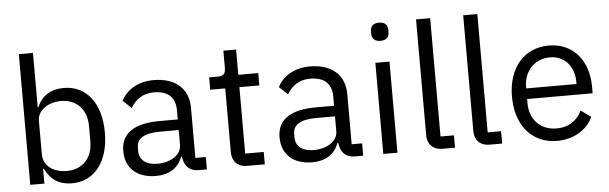

<svg xmlns="http://www.w3.org/2000/svg" viewBox="-48 -906 3433 1083"><g transform="rotate(-5 1668.5 -364.0)"><path d="M85 0H165V-84H169C200 -20 249 12 320 12C449 12 530 -93 530 -258C530 -423 449 -528 320 -528C249 -528 196 -497 169 -432H165V-740H85ZM298 -60C225 -60 165 -98 165 -165V-357C165 -414 225 -456 298 -456C388 -456 444 -394 444 -302V-214C444 -122 388 -60 298 -60Z M1085 0V-70H1026V-354C1026 -463 952 -528 828 -528C735 -528 673 -482 645 -427L693 -382C721 -429 762 -459 824 -459C906 -459 946 -419 946 -346V-295H844C694 -295 624 -241 624 -144C624 -48 688 12 797 12C869 12 924 -21 946 -84H951C957 -36 981 0 1040 0ZM810 -56C748 -56 708 -85 708 -136V-157C708 -207 749 -235 840 -235H946V-150C946 -97 889 -56 810 -56Z M1413 0V-70H1308V-446H1421V-516H1308V-659H1236V-563C1236 -528 1225 -516 1191 -516H1143V-446H1228V-85C1228 -35 1258 0 1313 0Z M1970 0V-70H1911V-354C1911 -463 1837 -528 1713 -528C1620 -528 1558 -482 1530 -427L1578 -382C1606 -429 1647 -459 1709 -459C1791 -459 1831 -419 1831 -346V-295H1729C1579 -295 1509 -241 1509 -144C1509 -48 1573 12 1682 12C1754 12 1809 -21 1831 -84H1836C1842 -36 1866 0 1925 0ZM1695 -56C1633 -56 1593 -85 1593 -136V-157C1593 -207 1634 -235 1725 -235H1831V-150C1831 -97 1774 -56 1695 -56Z M2124 -637C2158 -637 2173 -655 2173 -682V-695C2173 -722 2158 -740 2124 -740C2090 -740 2075 -722 2075 -695V-682C2075 -655 2090 -637 2124 -637ZM2084 0H2164V-516H2084Z M2490 0V-70H2414V-740H2334V-83C2334 -35 2364 0 2419 0Z M2757 0V-70H2681V-740H2601V-83C2601 -35 2631 0 2686 0Z M3067 12C3164 12 3238 -36 3271 -106L3214 -147C3187 -90 3137 -58 3072 -58C2976 -58 2919 -125 2919 -214V-238H3290V-276C3290 -422 3205 -528 3067 -528C2927 -528 2835 -422 2835 -258C2835 -94 2927 12 3067 12ZM3067 -461C3149 -461 3204 -400 3204 -309V-298H2919V-305C2919 -395 2980 -461 3067 -461Z"/></g></svg>

Font: IBM Plex Thai Looped
Style: Regular
Weight: 400
Designer: Mike Abbink, Paul van der Laan, Pieter van Rosmalen, Ben Mitchell, Mark Frömberg
Foundry: Bold Monday
Version: Version 1.0